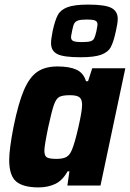

<svg xmlns="http://www.w3.org/2000/svg" viewBox="-20 -807 565 835"><path d="M20 -111Q20 -158 39 -256Q60 -359 84 -415Q108 -471 142 -494.5Q176 -518 230 -518Q282 -518 312.5 -504Q343 -490 354 -454H363L381 -510H525L417 0H273L282 -62H274Q252 -22 220 -7Q188 8 148 8Q80 8 50 -18Q20 -44 20 -111ZM293 -156Q305 -184 321 -254Q337 -324 337 -351Q337 -375 325.5 -384Q314 -393 284 -393Q252 -393 238 -385.5Q224 -378 214.5 -351Q205 -324 190 -255Q173 -173 173 -152Q173 -129 184 -122.5Q195 -116 226 -116Q254 -116 269 -124.5Q284 -133 293 -156ZM202 -619Q202 -637 209 -672Q219 -718 231 -741Q243 -764 273 -775.5Q303 -787 363 -787Q437 -787 464.5 -772.5Q492 -758 492 -725Q492 -706 484 -672Q474 -625 462 -602.5Q450 -580 420 -569Q390 -558 330 -558Q256 -558 229 -572Q202 -586 202 -619ZM399 -670Q400 -676 402 -686Q404 -696 404 -701Q404 -713 394 -717.5Q384 -722 357 -722Q332 -722 320 -718Q308 -714 303 -705Q298 -696 294 -675Q293 -669 291 -659.5Q289 -650 289 -645Q289 -633 299 -628.5Q309 -624 337 -624Q362 -624 373.5 -627.5Q385 -631 389.5 -640Q394 -649 399 -670Z"/></svg>

Font: Saira Semi Condensed
Style: Bold Italic
Weight: 700
Width: 4
Italic angle: -12°
Designer: Hector Gatti with collaboration of the Omnibus-Type team
Foundry: Omnibus-Type
Version: Version 1.001; ttfautohint (v1.8)